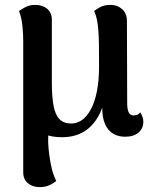

<svg xmlns="http://www.w3.org/2000/svg" viewBox="-20 -547 624 785"><path d="M233 14Q153 14 114 -32.5Q75 -79 75 -190V-379Q75 -403 72 -437.5Q69 -472 58 -502Q70 -511 86 -519Q102 -527 125 -527Q154 -527 173 -511Q192 -495 192 -466V-208Q192 -152 199 -114.5Q206 -77 223.5 -59.5Q241 -42 271 -42Q295 -42 315 -56Q335 -70 351 -99Q367 -128 376 -172.5Q385 -217 385 -277Q385 -330 384.5 -365Q384 -400 382 -424Q380 -448 376.5 -466Q373 -484 365 -502Q373 -509 390 -518Q407 -527 432 -527Q460 -527 479.5 -509.5Q499 -492 499 -460L500 -127Q500 -99 506.5 -87Q513 -75 527 -75Q532 -75 540 -77.5Q548 -80 553 -88Q566 -69 566 -49Q566 -22 546.5 -5Q527 12 492 12Q448 12 423 -17.5Q398 -47 398 -107V-152L414 -178Q407 -118 384 -75Q361 -32 323.5 -9Q286 14 233 14ZM142 218Q113 218 94 202Q75 186 75 158V-308L177 -47V37Q178 60 181.5 87Q185 114 191.5 141.5Q198 169 210 193Q202 200 184.5 209Q167 218 142 218Z"/></svg>

Font: Arima Thin SemiBold
Style: Regular
Weight: 600
Version: Version 1.100